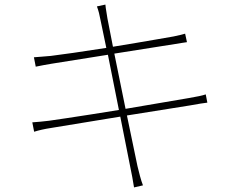

<svg xmlns="http://www.w3.org/2000/svg" viewBox="-20 -789 1040 838"><path d="M121 -255Q137 -256 157.5 -258Q178 -260 194 -262Q221 -266 269 -273Q317 -280 376.5 -289.5Q436 -299 499 -309L451 -550L206 -511Q188 -508 171.5 -505Q155 -502 136 -498L128 -539Q142 -540 160 -541.5Q178 -543 202 -545Q235 -549 301.5 -558.5Q368 -568 444 -580L419 -700Q416 -717 412 -732.5Q408 -748 403 -761L440 -769Q441 -756 444 -739.5Q447 -723 449 -708L473 -585Q527 -594 578.5 -602.5Q630 -611 672 -618.5Q714 -626 738 -630Q758 -634 769.5 -637Q781 -640 788 -642L796 -605Q790 -604 776 -602Q762 -600 745 -597L479 -555L528 -314L804 -361Q833 -366 849.5 -369.5Q866 -373 878 -377L885 -341Q874 -340 856 -337Q838 -334 810 -329L534 -285L580 -64Q585 -43 591 -20.5Q597 2 604 20L565 29Q561 6 557.5 -15Q554 -36 549 -58L505 -280L206 -231Q180 -227 162.5 -223Q145 -219 129 -214Z"/></svg>

Font: Source Han Sans SC ExtraLight
Style: Regular
Weight: 250
Designer: Ryoko NISHIZUKA 西塚涼子 (kana, bopomofo & ideographs); Paul D. Hunt (Latin, Greek & Cyrillic); Sandoll Communications 산돌커뮤니
Foundry: Adobe
Version: Version 2.004;hotconv 1.0.118;makeotfexe 2.5.65603